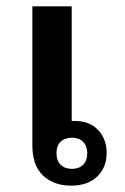

<svg xmlns="http://www.w3.org/2000/svg" viewBox="-20 -577 394 605"><path d="M206 -557V-196Q210 -196 214 -196Q262 -196 289 -167.5Q316 -139 316 -95Q316 -49 286 -20.5Q256 8 204 8Q150 8 116 -23.5Q82 -55 82 -119V-557ZM207 -143Q184 -143 171 -130.5Q158 -118 158 -94Q158 -71 171 -58Q184 -45 207 -45Q229 -45 242 -58Q255 -71 255 -94Q255 -117 242 -130Q229 -143 207 -143Z"/></svg>

Font: Noto Sans Thai Looped SemiBold
Style: Regular
Weight: 600
Designer: Sasikarn Vongin, Ben Mitchell
Foundry: The Fontpad Ltd
Version: Version 1.001; ttfautohint (v1.8.4.7-5d5b)